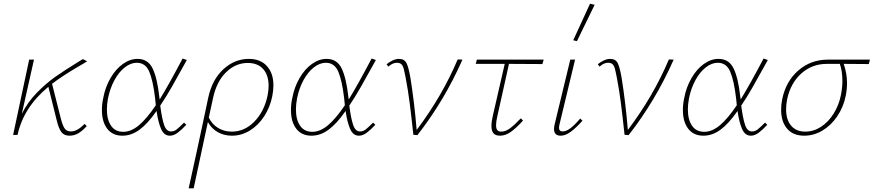

<svg xmlns="http://www.w3.org/2000/svg" viewBox="-20 -731 4732 1040"><path d="M438 -60 450 -48Q425 -21 403.5 -8.5Q382 4 356 4Q328 4 313 -15Q298 -34 287 -80L242 -261Q107 -149 75 0H51L138 -408H164L98 -114Q130 -178 180 -229Q230 -280 279 -314.5Q328 -349 401 -394L429 -411L452 -399Q432 -386 402 -369Q315 -318 262 -277L310 -87Q320 -49 331 -34Q342 -19 364 -19Q399 -19 438 -60Z M977 -67 989 -55Q964 -28 942.5 -12Q921 4 900 4Q869 4 853 -31.5Q837 -67 828 -130Q781 -62 736.5 -29Q692 4 643 4Q590 4 561 -33.5Q532 -71 532 -135Q532 -167 539 -199Q550 -259 578.5 -308Q607 -357 645.5 -384.5Q684 -412 725 -412Q782 -412 807 -359.5Q832 -307 843 -206L845 -192Q897 -277 969 -414L992 -406Q943 -317 910.5 -260Q878 -203 848 -159Q857 -89 869 -54Q881 -19 906 -19Q923 -19 936.5 -29.5Q950 -40 977 -67ZM824 -161 820 -200Q809 -294 788.5 -342.5Q768 -391 721 -391Q688 -391 656 -366Q624 -341 600 -297Q576 -253 565 -198Q559 -167 559 -138Q559 -83 581.5 -50Q604 -17 648 -17Q690 -17 732.5 -52.5Q775 -88 824 -161Z M1461 -269Q1461 -241 1455 -211Q1443 -150 1411 -101Q1379 -52 1333.5 -24Q1288 4 1236 4Q1194 4 1160 -15Q1126 -34 1106 -70L1029 289H1002Q1025 187 1044.5 95.5Q1064 4 1083 -84L1108 -202Q1129 -300 1190 -356Q1251 -412 1328 -412Q1391 -412 1426 -373Q1461 -334 1461 -269ZM1435 -266Q1435 -324 1405.5 -357Q1376 -390 1322 -390Q1256 -390 1204.5 -339.5Q1153 -289 1134 -200L1111 -94Q1129 -57 1162 -37.5Q1195 -18 1235 -18Q1305 -18 1358 -72.5Q1411 -127 1429 -212Q1435 -241 1435 -266Z M2001 -67 2013 -55Q1988 -28 1966.5 -12Q1945 4 1924 4Q1893 4 1877 -31.5Q1861 -67 1852 -130Q1805 -62 1760.5 -29Q1716 4 1667 4Q1614 4 1585 -33.5Q1556 -71 1556 -135Q1556 -167 1563 -199Q1574 -259 1602.5 -308Q1631 -357 1669.5 -384.5Q1708 -412 1749 -412Q1806 -412 1831 -359.5Q1856 -307 1867 -206L1869 -192Q1921 -277 1993 -414L2016 -406Q1967 -317 1934.5 -260Q1902 -203 1872 -159Q1881 -89 1893 -54Q1905 -19 1930 -19Q1947 -19 1960.5 -29.5Q1974 -40 2001 -67ZM1848 -161 1844 -200Q1833 -294 1812.5 -342.5Q1792 -391 1745 -391Q1712 -391 1680 -366Q1648 -341 1624 -297Q1600 -253 1589 -198Q1583 -167 1583 -138Q1583 -83 1605.5 -50Q1628 -17 1672 -17Q1714 -17 1756.5 -52.5Q1799 -88 1848 -161Z M2485 -408Q2387 -186 2241 1L2219 -1Q2208 -104 2199 -174Q2190 -244 2178 -306Q2171 -343 2166.5 -359.5Q2162 -376 2153.5 -383.5Q2145 -391 2130 -391Q2106 -391 2084 -370L2074 -383Q2090 -396 2107.5 -404Q2125 -412 2141 -412Q2170 -412 2181.5 -390Q2193 -368 2203 -310Q2224 -180 2237 -27Q2376 -212 2459 -409Z M2674 -102Q2667 -73 2667 -53Q2667 -34 2674 -26Q2681 -18 2695 -18Q2718 -18 2742 -35.5Q2766 -53 2801 -90L2813 -78Q2777 -38 2747.5 -17Q2718 4 2689 4Q2664 4 2653 -9Q2642 -22 2642 -48Q2642 -73 2649 -102L2714 -385H2557L2563 -408H2925L2918 -384L2737 -385Z M3085 -513 3176 -711 3201 -705 3105 -508ZM2981 -32Q2981 -43 2984 -56L3069 -408H3095L3011 -59Q3008 -47 3008 -39Q3008 -19 3028 -19Q3047 -19 3070 -36.5Q3093 -54 3123 -89L3135 -77Q3099 -37 3070.5 -16.5Q3042 4 3017 4Q2981 4 2981 -32Z M3629 -408Q3531 -186 3385 1L3363 -1Q3352 -104 3343 -174Q3334 -244 3322 -306Q3315 -343 3310.5 -359.5Q3306 -376 3297.5 -383.5Q3289 -391 3274 -391Q3250 -391 3228 -370L3218 -383Q3234 -396 3251.5 -404Q3269 -412 3285 -412Q3314 -412 3325.5 -390Q3337 -368 3347 -310Q3368 -180 3381 -27Q3520 -212 3603 -409Z M4124 -67 4136 -55Q4111 -28 4089.5 -12Q4068 4 4047 4Q4016 4 4000 -31.5Q3984 -67 3975 -130Q3928 -62 3883.5 -29Q3839 4 3790 4Q3737 4 3708 -33.5Q3679 -71 3679 -135Q3679 -167 3686 -199Q3697 -259 3725.5 -308Q3754 -357 3792.5 -384.5Q3831 -412 3872 -412Q3929 -412 3954 -359.5Q3979 -307 3990 -206L3992 -192Q4044 -277 4116 -414L4139 -406Q4090 -317 4057.5 -260Q4025 -203 3995 -159Q4004 -89 4016 -54Q4028 -19 4053 -19Q4070 -19 4083.5 -29.5Q4097 -40 4124 -67ZM3971 -161 3967 -200Q3956 -294 3935.5 -342.5Q3915 -391 3868 -391Q3835 -391 3803 -366Q3771 -341 3747 -297Q3723 -253 3712 -198Q3706 -167 3706 -138Q3706 -83 3728.5 -50Q3751 -17 3795 -17Q3837 -17 3879.5 -52.5Q3922 -88 3971 -161Z M4686 -384Q4593 -384 4550 -385Q4568 -333 4568 -281Q4568 -247 4561 -212Q4549 -152 4516 -102.5Q4483 -53 4436 -24.5Q4389 4 4336 4Q4276 4 4243.5 -34Q4211 -72 4211 -137Q4211 -164 4217 -194Q4237 -291 4304.5 -349.5Q4372 -408 4464 -408H4692ZM4543 -292Q4543 -346 4529 -385H4459Q4379 -385 4321 -333.5Q4263 -282 4244 -195Q4238 -165 4238 -139Q4238 -82 4265.5 -50Q4293 -18 4342 -18Q4387 -18 4427 -44Q4467 -70 4495.5 -115.5Q4524 -161 4535 -216Q4543 -258 4543 -292Z"/></svg>

Font: Ysabeau Infant Extralight
Style: Italic
Weight: 200
Italic angle: -12°
Designer: Christian Thalmann (Catharsis Fonts)
Version: Version 0.003